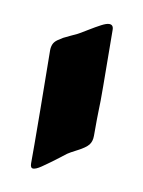

<svg xmlns="http://www.w3.org/2000/svg" viewBox="-49 -788 294 394"><g transform="rotate(10 97.5 -590.5)"><path d="M38.1 -675.8Q38.1 -682.6 40.5 -688.5Q43 -694.3 49.3 -698.7Q55.7 -703.1 60.1 -705.6Q64.5 -708 74.2 -712.4Q84 -716.8 87.9 -718.8Q91.8 -720.7 106.9 -730Q122.1 -739.3 132.3 -744.6Q142.6 -750 148.4 -750Q157.2 -750 157.2 -739.3Q157.2 -714.8 158.2 -622.1V-591.8Q158.2 -583 157.7 -571.8Q157.2 -560.5 157.2 -518.6Q157.2 -506.8 151.4 -499.5Q145.5 -492.2 129.4 -483.9Q113.3 -475.6 109.4 -472.7Q104.5 -468.8 88.9 -457Q73.2 -445.3 62.5 -438Q51.8 -430.7 45.9 -430.7Q40 -430.7 40 -440.4V-480.5Q40 -523.4 38.1 -675.8Z"/></g></svg>

Font: Isabella
Style: Medium
Weight: 500
Designer: John Stracke
Version: Version 001.202